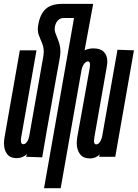

<svg xmlns="http://www.w3.org/2000/svg" viewBox="-50 -810 712 992"><path d="M232.5 -661Q232.5 -651 235.5 -641.5Q238.5 -632 244.5 -618Q253 -597 257.5 -581Q262 -565 262 -544Q262 -529 259 -511L241.5 -415Q179.5 -69 168 3L85 0L89 -13.5Q80 -5 66.2 1Q52.5 7 35 7Q3.5 7 -13 -13.8Q-29.5 -34.5 -29.5 -70.5Q-29.5 -84.5 -26.5 -101L52.5 -550H138.5L60 -103.5Q58 -92 58 -83Q58 -73.5 61.2 -69.2Q64.5 -65 71.5 -65Q80.5 -65 89.2 -77Q98 -89 101.5 -109.5L173.5 -517Q176 -533 176 -543Q176 -560 172.2 -573Q168.5 -586 160.5 -603.5Q153 -620.5 149.2 -632Q145.5 -643.5 145.5 -659Q145.5 -670.5 147.5 -681Q157 -737 186 -763.5Q215 -790 271.5 -790H431.5L387 -550Q408 -560 433 -560Q468.5 -560 486.5 -542Q504.5 -524 504.5 -492Q504.5 -482 502 -467L438 -103.5Q435.5 -88.5 435.5 -82.5Q435.5 -64 447 -64Q458.5 -64 467 -77.8Q475.5 -91.5 478.5 -109.5L557 -553L642 -550L545.5 0H462L465.5 -12.5Q458 -4 444.5 2.2Q431 8.5 414.5 8.5Q380 8.5 363.2 -13.8Q346.5 -36 346.5 -72Q346.5 -80.5 348.5 -97.5L374 -238.5L412.5 -453Q415 -467 415 -475.5Q415 -493 404.5 -493Q394.5 -493 384.8 -480.5Q375 -468 371 -447L263.5 162.5H177.5L332.5 -717H278.5Q264 -717 253.5 -708.2Q243 -699.5 237.8 -686.5Q232.5 -673.5 232.5 -661Z"/></svg>

Font: JuliaMono
Style: Italic
Weight: 400
Italic angle: -9°
Monospace: yes
Designer: cormullion
Foundry: corm
Version: Version 0.057; ttfautohint (v1.8.4)